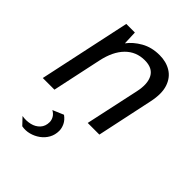

<svg xmlns="http://www.w3.org/2000/svg" viewBox="-214 -616 979 979"><g transform="rotate(45 275.0 -127.0)"><path d="M19 0 125 -496H187L190 -421Q215 -455 258 -479.5Q301 -504 358 -504Q406 -504 441.5 -482Q477 -460 491.5 -416Q506 -372 492 -306L427 0H343L406 -292Q420 -357 399.5 -394.5Q379 -432 323 -432Q261 -432 219 -389.5Q177 -347 160 -267L103 0ZM119 248 83 210Q113 215 140.5 208.5Q168 202 185.5 183Q203 164 203 134Q203 120 195 105.5Q187 91 169 81L228 56Q250 72 259.5 92Q269 112 269 131Q269 160 256 183.5Q243 207 221 223Q199 239 172.5 246Q146 253 119 248Z"/></g></svg>

Font: Atkinson Hyperlegible Next
Style: Italic
Weight: 400
Italic angle: -12°
Designer: Elliott Scott, Megan Eiswerth, Linus Boman, Theodore Petrosky, Letters from Sweden
Foundry: Applied Design Works, Letters from Sweden
Version: Version 2.001